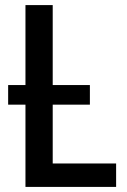

<svg xmlns="http://www.w3.org/2000/svg" viewBox="-20 -734 498 754"><path d="M12 -323V-400H333V-323ZM80 0V-714H187V-92H436V0Z"/></svg>

Font: Noto Sans Display SemiCondensed Medium
Style: Regular
Weight: 500
Width: 4
Designer: Monotype Design Team
Foundry: Monotype Imaging Inc.
Version: Version 2.003